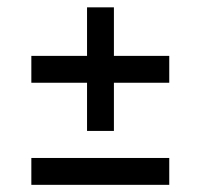

<svg xmlns="http://www.w3.org/2000/svg" viewBox="-20 -516 560 536"><path d="M67.5 -285V-360H223V-495.5H298V-360H452.5V-285H298V-150.5H223V-285ZM67.5 0V-75H452.5V0Z"/></svg>

Font: Mohave
Style: Regular
Weight: 400
Designer: Gumpita Rahayu
Foundry: Tokotype
Version: Version 2.003; ttfautohint (v1.8.3)